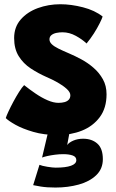

<svg xmlns="http://www.w3.org/2000/svg" viewBox="-20 -582 534 883"><path d="M235 280.5Q195.5 280.5 167.8 276Q140 271.5 132.5 269.5L161.5 176Q173 181 197.8 185Q222.5 189 236 189Q282 189 306.5 180.2Q331 171.5 331 154.5Q331 139 314 133Q297 127 271 127Q252.5 127 233.2 129.5Q214 132 198.2 135.5Q182.5 139 173.5 142.5L200.5 28.5L300.5 23.5L289 85Q297.5 73 317.5 64.5Q337.5 56 362.5 56Q402.5 56 427.8 78.5Q453 101 453 150Q453 194.5 422.5 223.8Q392 253 342.2 266.8Q292.5 280.5 235 280.5ZM245.5 39Q182.5 39 133 24.5Q83.5 10 51 -8.2Q18.5 -26.5 6.5 -39Q9.5 -49 19 -69.5Q28.5 -90 41.5 -114.2Q54.5 -138.5 67.8 -159.5Q81 -180.5 91 -190.5Q116 -170.5 143.5 -151.8Q171 -133 198.5 -121Q226 -109 249 -109Q265 -109 277.2 -112.5Q289.5 -116 296.5 -123.8Q303.5 -131.5 303.5 -144Q303.5 -158 286.8 -173.2Q270 -188.5 244.8 -202.8Q219.5 -217 193.5 -228Q155 -245 121 -267.5Q87 -290 66 -323.8Q45 -357.5 45 -407Q45 -457.5 75.2 -492.2Q105.5 -527 154.2 -544.8Q203 -562.5 257.5 -562.5Q307 -562.5 361.5 -548.5Q416 -534.5 452 -506Q449 -496 438.2 -474.5Q427.5 -453 411.8 -428.2Q396 -403.5 378 -382Q359 -400.5 329 -417Q299 -433.5 267.5 -433.5Q253.5 -433.5 239.8 -430.8Q226 -428 216.8 -420.8Q207.5 -413.5 207.5 -401Q207.5 -389 218 -378.8Q228.5 -368.5 248.8 -358.5Q269 -348.5 298.5 -336Q324.5 -325 354.2 -309Q384 -293 410.2 -270.2Q436.5 -247.5 453.2 -217.5Q470 -187.5 470 -148.5Q470 -85 438.8 -43.2Q407.5 -1.5 356.8 18.8Q306 39 245.5 39Z"/></svg>

Font: Grandstander Thin ExtraBold
Style: Regular
Weight: 800
Version: Version 1.200